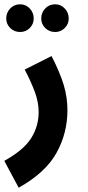

<svg xmlns="http://www.w3.org/2000/svg" viewBox="-61 -644 412 894"><path d="M26 230 -41 105Q49 55 84 -0.5Q119 -56 119 -123Q119 -168 101 -216.5Q83 -265 54 -320L179 -383Q219 -305 236 -247.5Q253 -190 253 -131Q253 -24 202 68Q151 160 26 230ZM196 -495Q168 -495 149.5 -513.5Q131 -532 131 -558Q131 -585 149.5 -604.5Q168 -624 196 -624Q222 -624 240.5 -604.5Q259 -585 259 -558Q259 -532 240.5 -513.5Q222 -495 196 -495ZM33 -495Q5 -495 -13.5 -513.5Q-32 -532 -32 -558Q-32 -585 -13.5 -604.5Q5 -624 33 -624Q59 -624 77.5 -604.5Q96 -585 96 -558Q96 -532 77.5 -513.5Q59 -495 33 -495Z"/></svg>

Font: Noto Sans Arabic ExtCond
Style: Bold
Weight: 700
Width: 2
Designer: Monotype Design Team, Nadine Chahine, Nizar Qandah and Khaled Hosny
Foundry: Monotype Imaging Inc.
Version: Version 2.012; ttfautohint (v1.8.4.7-5d5b)